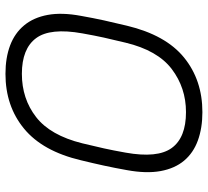

<svg xmlns="http://www.w3.org/2000/svg" viewBox="-49 -701 760 702"><g transform="rotate(-90 331.0 -350.0)"><path d="M272 10Q214 10 168.5 -6.5Q123 -23 94.5 -57Q66 -91 56.5 -143Q47 -195 60 -266Q68 -311 76.5 -350Q85 -389 96 -434Q129 -574 211.5 -642Q294 -710 412 -710Q471 -710 516 -693Q561 -676 589.5 -641.5Q618 -607 627.5 -555.5Q637 -504 624 -434Q616 -389 607.5 -350Q599 -311 588 -266Q554 -124 471.5 -57Q389 10 272 10ZM272 -50Q361 -50 429.5 -102Q498 -154 526 -271Q537 -316 544.5 -350Q552 -384 560 -429Q581 -546 542.5 -598Q504 -650 412 -650Q321 -650 254 -598Q187 -546 158 -429Q147 -384 139.5 -350Q132 -316 124 -271Q103 -154 141 -102Q179 -50 272 -50Z"/></g></svg>

Font: Rubik Light
Style: Italic
Weight: 300
Italic angle: -12°
Designer: Hubert and Fischer
Foundry: Hubert and Fischer
Version: Version 2.300;gftools[0.9.30]